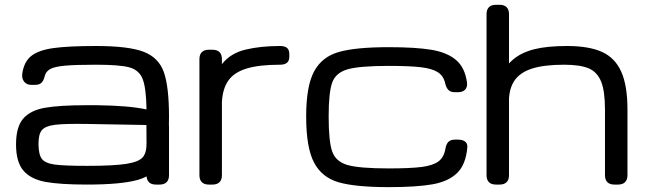

<svg xmlns="http://www.w3.org/2000/svg" viewBox="-20 -770 2700 801"><path d="M46.9 -167.5Q46.9 -239.7 76.2 -274.4Q105.5 -309.1 166 -320.1Q226.6 -331.1 343.3 -331.1H382.8Q453.1 -330.1 502.4 -325.9Q551.8 -321.8 591.3 -313.5Q589.8 -403.3 575 -440.7Q560.1 -478 519.5 -489Q479 -500 380.9 -500Q295.4 -500 252 -496.1Q208.5 -492.2 189.9 -482.2Q171.4 -472.2 166.5 -452.1Q162.1 -433.6 153.1 -424.8Q144 -416 126.5 -416H110.4Q91.3 -416 80.8 -429.2Q70.3 -442.4 72.8 -461.9Q79.6 -511.7 109.9 -536.1Q140.1 -560.5 202.1 -569.3Q264.2 -578.1 380.9 -578.1Q515.6 -578.1 578.6 -554.2Q641.6 -530.3 663.3 -469.7Q685.1 -409.2 685.1 -281.2Q685.1 -156.7 654.8 -97.9Q624.5 -39.1 554.7 -19.5Q484.9 0 343.3 0Q230.5 0 169.4 -11.2Q108.4 -22.5 77.6 -58.3Q46.9 -94.2 46.9 -167.5ZM591.3 -171.9 590.8 -248.5 342.8 -252.9Q249.5 -254.4 209 -249.3Q168.5 -244.1 154.3 -226.6Q140.1 -209 140.6 -167.5Q141.1 -124.5 155 -106.7Q168.9 -88.9 208.3 -83.5Q247.6 -78.1 343.3 -78.1Q455.1 -78.1 507.1 -86.4Q559.1 -94.7 575.4 -113.8Q591.8 -132.8 591.3 -171.9ZM591.3 -39.1V-242.2Q591.3 -261.2 601.3 -271.2Q611.3 -281.2 630.4 -281.2H646Q665 -281.2 675 -271.2Q685.1 -261.2 685.1 -242.2V-39.1Q685.1 -20 675 -10Q665 0 646 0H630.4Q611.3 0 601.3 -10Q591.3 -20 591.3 -39.1Z M812 -39.1V-523.4Q812 -542.5 822 -552.5Q832 -562.5 851.1 -562.5H866.7Q885.7 -562.5 895.8 -552.5Q905.8 -542.5 905.8 -523.4V-39.1Q905.8 -20 895.8 -10Q885.7 0 866.7 0H851.1Q832 0 822 -10Q812 -20 812 -39.1ZM1147.9 -500Q1060.5 -500 1008.8 -484.1Q957 -468.3 932.9 -434.3Q908.7 -400.4 905.8 -343.8V-502.4Q941.9 -548.3 1004.9 -563.2Q1067.9 -578.1 1147.9 -578.1Q1167.5 -578.1 1177.2 -570.3Q1187 -562.5 1187 -543.9V-534.2Q1187 -516.1 1177.2 -508.1Q1167.5 -500 1147.9 -500Z M1257.3 -284.2Q1257.3 -410.6 1290.3 -471.9Q1323.2 -533.2 1393.8 -553.2Q1464.4 -573.2 1601.6 -573.2Q1713.9 -573.2 1779.8 -562.3Q1845.7 -551.3 1882.8 -519.5Q1919.9 -487.8 1928.2 -425.8Q1930.7 -406.7 1920.4 -396Q1910.2 -385.3 1890.6 -385.3H1877.9Q1860.4 -385.3 1851.1 -394.3Q1841.8 -403.3 1837.4 -421.9Q1830.6 -453.1 1806.9 -468.5Q1783.2 -483.9 1736.1 -489.5Q1689 -495.1 1601.6 -495.1Q1480.5 -495.1 1430.7 -481Q1380.9 -466.8 1366 -425.8Q1351.1 -384.8 1351.1 -284.2Q1351.1 -179.7 1366 -137.7Q1380.9 -95.7 1430.2 -81.5Q1479.5 -67.4 1601.6 -67.4Q1692.4 -67.4 1739.5 -73.5Q1786.6 -79.6 1809.6 -96.9Q1832.5 -114.3 1838.4 -150.4Q1839.4 -156.2 1840.3 -158.7Q1844.2 -173.3 1853.3 -180.4Q1862.3 -187.5 1878.4 -187.5H1890.6Q1910.2 -187.5 1920.4 -179.4Q1930.7 -171.4 1929.7 -156.2Q1923.8 -84.5 1887.7 -48.8Q1851.6 -13.2 1785.2 -1.2Q1718.8 10.7 1601.6 10.7Q1463.9 10.7 1393.6 -9.3Q1323.2 -29.3 1290.3 -91.6Q1257.3 -153.8 1257.3 -284.2Z M2009.8 -39.1V-710.9Q2009.8 -730 2019.8 -740Q2029.8 -750 2048.8 -750H2064.5Q2083.5 -750 2093.5 -740Q2103.5 -730 2103.5 -710.9V-39.1Q2103.5 -20 2093.5 -10Q2083.5 0 2064.5 0H2048.8Q2029.8 0 2019.8 -10Q2009.8 -20 2009.8 -39.1ZM2503.9 -39.1V-312.5Q2503.9 -389.6 2487.8 -429.7Q2471.7 -469.7 2435.8 -484.9Q2399.9 -500 2333.5 -500Q2250 -500 2199.7 -483.9Q2149.4 -467.8 2126.2 -433.6Q2103 -399.4 2103 -343.8L2062 -443.8Q2086.4 -492.7 2120.6 -521.7Q2154.8 -550.8 2208.5 -564.5Q2262.2 -578.1 2345.2 -578.1Q2436.5 -578.1 2491.2 -553.5Q2545.9 -528.8 2571.8 -470.9Q2597.7 -413.1 2597.7 -312.5V-39.1Q2597.7 -20 2587.6 -10Q2577.6 0 2558.6 0H2543Q2523.9 0 2513.9 -10Q2503.9 -20 2503.9 -39.1Z"/></svg>

Font: Gyrochrome
Style: Regular
Weight: 400
Designer: David Moles
Foundry: David Moles
Version: Version 1.005;Glyphs 3.2.3 (3260)